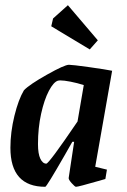

<svg xmlns="http://www.w3.org/2000/svg" viewBox="-20 -709 488 738"><path d="M346 -68 391 -57 385 -21Q382 -20 374.5 -18Q367 -16 357 -13Q281 9 272 9Q268 9 255.5 -5Q243 -19 244 -25L265 -164H258L229 -113Q159 9 154 9Q20 9 20 -141Q20 -201 35.5 -264Q51 -327 72 -362Q93 -384 160.5 -422Q228 -460 245 -460Q258 -460 322.5 -451Q387 -442 411 -437ZM278 -242 302 -382Q277 -390 251.5 -395Q226 -400 211 -400L203 -399Q186 -394 168 -360Q150 -326 138 -271.5Q126 -217 126 -155Q126 -118 135 -99Q144 -80 158 -80Q168 -80 278 -242ZM177 -608 184 -638 241 -689 356 -554 325 -519Z"/></svg>

Font: Grenze Medium
Style: Italic
Weight: 500
Italic angle: -10°
Designer: Renata Polastri
Foundry: Omnibus-Type
Version: Version 1.002; ttfautohint (v1.8)